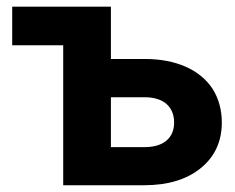

<svg xmlns="http://www.w3.org/2000/svg" viewBox="-20 -548 696 568"><path d="M16.1 -414.1H167V0H406.2C477.1 0 533.2 -17.1 574.7 -51.3C615.7 -85 636.2 -129.9 636.2 -185.5C636.2 -223.1 627 -256.3 608.9 -285.2C571.8 -341.8 500.5 -373.5 409.2 -373.5H308.1V-528.3H16.1ZM408.2 -260.3C465.3 -260.3 495.1 -231 495.1 -185.5C495.1 -140.6 464.4 -112.8 408.2 -112.8H308.1V-260.3Z"/></svg>

Font: Roboto
Style: Bold
Weight: 700
Designer: Google
Version: Version 2.137; 2017